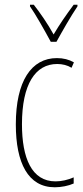

<svg xmlns="http://www.w3.org/2000/svg" viewBox="-20 -783 353 813"><path d="M195 -606H219C245 -653 279 -713 308 -756V-763H292C258 -717 233 -681 207 -637C183 -681 149 -730 123 -763H107V-756C129 -725 168 -656 195 -606ZM212 10C239 10 270 4 292 -6V-32C267 -21 240 -15 215 -15C114 -15 73 -114 73 -257C73 -427 130 -512 222 -512C244 -512 265 -507 283 -496L293 -519C272 -531 248 -537 221 -537C113 -537 47 -440 47 -256C47 -93 99 10 212 10Z"/></svg>

Font: Noto Sans Tamil ExtraCondensed Thin
Style: Regular
Weight: 100
Width: 2
Designer: Jelle Bosma - Monotype Design Team
Foundry: Monotype Imaging Inc.
Version: Version 2.004